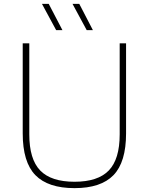

<svg xmlns="http://www.w3.org/2000/svg" viewBox="-20 -964 770 993"><path d="M365.5 9Q228.5 9 163 -58.2Q97.5 -125.5 97.5 -274V-740H131.5V-269Q131.5 -140.5 188 -82.2Q244.5 -24 365.5 -24Q486 -24 542.5 -82.2Q599 -140.5 599 -269V-740H632V-274Q632 -125.5 567 -58.2Q502 9 365.5 9ZM428.5 -808 355 -944H390L460.5 -808ZM270.5 -808 197 -944H232L303 -808Z"/></svg>

Font: Encode Sans SemiExpanded SemiExpanded Thin
Style: Regular
Weight: 100
Width: 6
Designer: Multiple Designers
Foundry: Impallari Type
Version: Version 3.000; ttfautohint (v1.8.3) -l 8 -r 50 -G 200 -x 14 